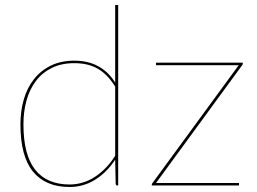

<svg xmlns="http://www.w3.org/2000/svg" viewBox="-20 -740 1026 766"><path d="M439.5 -394.5Q423.5 -420 405.8 -438Q388 -456 368 -467Q348 -478 325.2 -483Q302.5 -488 276.5 -488Q225 -488 187 -469.2Q149 -450.5 123.8 -417.5Q98.5 -384.5 86 -340Q73.5 -295.5 73.5 -244Q73.5 -122 120.2 -63Q167 -4 257.5 -4Q312 -4 358.8 -34.5Q405.5 -65 439.5 -118.5ZM451.5 -720V0H448.5Q441.5 0 441.5 -8L439.5 -103Q406.5 -52.5 359.8 -23.2Q313 6 257.5 6Q162 6 111.8 -55.2Q61.5 -116.5 61.5 -244Q61.5 -297 75 -343.5Q88.5 -390 115.5 -424.2Q142.5 -458.5 182.8 -478.2Q223 -498 276.5 -498Q384.5 -498 439.5 -410.5V-720ZM948.5 -490V-485Q948.5 -483.5 947.8 -482.5Q947 -481.5 945.5 -479L602.5 -10H933.5V0H585.5V-3Q585.5 -5.5 586.2 -6.5Q587 -7.5 588.5 -10L932.5 -480H602.5V-490Z"/></svg>

Font: Lato 2
Style: Regular
Weight: 100
Designer: Lukasz Dziedzic with Adam Twardoch and Botio Nikoltchev
Foundry: tyPoland Lukasz Dziedzic
Version: Version 2.015; 2015-08-06; http://www.latofonts.com/